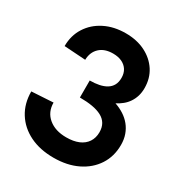

<svg xmlns="http://www.w3.org/2000/svg" viewBox="-169 -825 897 954"><g transform="rotate(30 280.0 -348.5)"><path d="M274.4 9.2Q196.4 9.2 138 -19.5Q79.6 -48.2 47.1 -100.1Q14.6 -152 14.6 -221L138.2 -228.4Q138.2 -174.4 176.7 -142.2Q215.2 -110 278.6 -110Q320.2 -110 349.3 -122.4Q378.4 -134.8 394 -158.5Q409.6 -182.2 409.6 -214.4Q409.6 -242.4 398.1 -261.8Q386.6 -281.2 364.5 -293Q342.4 -304.8 310.8 -310.2Q279.2 -315.6 239 -315.6V-413.2Q267.6 -413.2 291.7 -418.1Q315.8 -423 333.3 -433.6Q350.8 -444.2 360.1 -461.4Q369.4 -478.6 369.4 -503.2Q369.4 -529.6 357.6 -548.3Q345.8 -567 324.4 -577.2Q303 -587.4 273.4 -587.4Q224.6 -587.4 196.8 -561.2Q169 -535 168 -491L45.4 -499Q45.4 -559.4 75.2 -606.3Q105 -653.2 157.5 -679.7Q210 -706.2 277.6 -706.2Q341.6 -706.2 390.2 -681.8Q438.8 -657.4 466.4 -614.9Q494 -572.4 494 -516Q494 -491.4 487.7 -470.6Q481.4 -449.8 469.7 -432.4Q458 -415 441.9 -401.9Q425.8 -388.8 406.6 -379Q434.2 -369.6 457.7 -354.5Q481.2 -339.4 498.1 -318.7Q515 -298 524.4 -271.7Q533.8 -245.4 533.8 -213.4Q533.8 -147.4 501.1 -97.3Q468.4 -47.2 410.2 -19Q352 9.2 274.4 9.2Z"/></g></svg>

Font: Hanken Grotesk
Style: Regular
Weight: 400
Designer: Alfredo Marco Pradil
Foundry: Hanken Design Co.
Version: Version 3.013